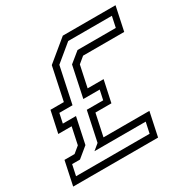

<svg xmlns="http://www.w3.org/2000/svg" viewBox="-195 -844 973 989"><g transform="rotate(-30 291.0 -350.0)"><path d="M-37 0 -7 -141.5H53L90 -172L111.5 -273H32L59.5 -401H139L180.5 -597L305.5 -700H619L589 -558.5H344.5L307.5 -528L280.5 -401H375.5L348 -273H253L225 -141.5H498L468 0ZM2.5 -38.8H440L453.8 -103H149L184.2 -132L221.5 -307.5H319L331.2 -364.5H233.8L272.5 -547.8L334.2 -598H561.8L575.5 -662.2H315.8L215 -579L169.5 -364.5H91.2L79 -307.5H157.2L124.5 -153.5L63 -103H16.2Z"/></g></svg>

Font: Tourney Thin
Style: Italic
Weight: 100
Italic angle: -12°
Designer: Tyler Finck
Foundry: Etcetera Type Co
Version: Version 1.015